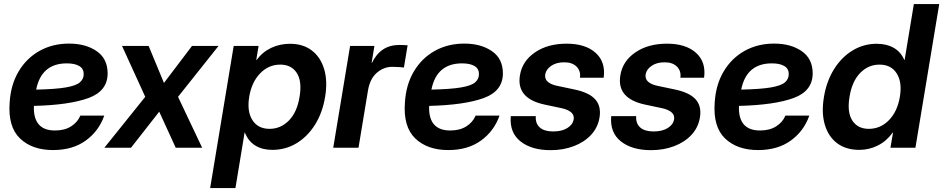

<svg xmlns="http://www.w3.org/2000/svg" viewBox="-20 -748 4775 972"><path d="M248.5 11.7Q142.6 11.7 81.3 -47.1Q20 -106 28.8 -228Q34.2 -319.3 74.5 -386.7Q114.7 -454.1 180.7 -490.7Q246.6 -527.3 329.6 -527.3Q414.1 -527.3 469.5 -489Q524.9 -450.7 524.9 -376.5Q524.9 -287.1 428 -251.7Q331.1 -216.3 151.9 -211.9Q151.4 -207.5 151.4 -202.1Q151.4 -87.4 258.3 -87.4Q307.1 -87.4 340.1 -108.4Q373 -129.4 386.7 -162.6H507.8Q480.5 -84.5 414.1 -36.4Q347.7 11.7 248.5 11.7ZM163.1 -294.4Q260.3 -296.4 312.3 -305.2Q364.3 -314 384 -330.8Q403.8 -347.7 403.8 -373Q403.8 -400.4 381.1 -413.8Q358.4 -427.2 318.4 -427.2Q189.5 -427.2 163.1 -294.4Z M732.4 -515.6 810.1 -328.1 952.1 -515.6H1086.4L881.3 -257.8L1003.4 0H869.6L786.1 -182.6L643.1 0H508.3L715.3 -257.8L597.7 -515.6Z M1043.9 204.1 1163.1 -515.6H1289.1L1277.3 -444.3H1278.8Q1309.6 -485.4 1353.5 -505.9Q1397.5 -526.4 1447.8 -526.4Q1514.2 -526.4 1558.6 -492.4Q1603 -458.5 1621.1 -397.9Q1639.2 -337.4 1626 -258.3Q1612.8 -177.7 1575 -117.2Q1537.1 -56.6 1481.4 -22.9Q1425.8 10.7 1358.4 10.7Q1307.6 10.7 1272 -11.5Q1236.3 -33.7 1219.7 -77.1H1218.3L1171.9 204.1ZM1344.7 -95.7Q1400.9 -95.7 1442.4 -137.7Q1483.9 -179.7 1496.6 -258.3Q1509.8 -336.4 1482.4 -378.7Q1455.1 -420.9 1398.9 -420.9Q1339.8 -420.9 1296.9 -376.5Q1253.9 -332 1241.7 -258.3Q1229.5 -184.1 1257.8 -139.9Q1286.1 -95.7 1344.7 -95.7Z M1667 0 1752.4 -515.6H1875.5L1861.3 -429.7H1862.8Q1884.3 -474.1 1918.7 -497.3Q1953.1 -520.5 2002.9 -520.5Q2015.6 -520.5 2025.6 -519.8Q2035.6 -519 2043.5 -518.6L2024.9 -406.2Q2018.1 -407.2 2001.2 -408.4Q1984.4 -409.7 1966.3 -409.7Q1922.4 -409.7 1887.5 -379.4Q1852.5 -349.1 1842.8 -289.1L1794.9 0Z M2249.5 11.7Q2143.6 11.7 2082.3 -47.1Q2021 -106 2029.8 -228Q2035.2 -319.3 2075.4 -386.7Q2115.7 -454.1 2181.6 -490.7Q2247.6 -527.3 2330.6 -527.3Q2415 -527.3 2470.5 -489Q2525.9 -450.7 2525.9 -376.5Q2525.9 -287.1 2429 -251.7Q2332 -216.3 2152.8 -211.9Q2152.3 -207.5 2152.3 -202.1Q2152.3 -87.4 2259.3 -87.4Q2308.1 -87.4 2341.1 -108.4Q2374 -129.4 2387.7 -162.6H2508.8Q2481.4 -84.5 2415 -36.4Q2348.6 11.7 2249.5 11.7ZM2164.1 -294.4Q2261.2 -296.4 2313.2 -305.2Q2365.2 -314 2385 -330.8Q2404.8 -347.7 2404.8 -373Q2404.8 -400.4 2382.1 -413.8Q2359.4 -427.2 2319.3 -427.2Q2190.4 -427.2 2164.1 -294.4Z M3036.1 -354.5H2916Q2920.9 -388.2 2899.2 -410.4Q2877.4 -432.6 2836.4 -432.6Q2796.4 -432.6 2770.5 -414.8Q2744.6 -397 2740.2 -371.6Q2736.8 -349.1 2752.2 -335Q2767.6 -320.8 2797.9 -314L2888.7 -294.9Q2962.9 -279.3 2993.7 -244.6Q3024.4 -210 3015.1 -153.3Q3006.8 -102.5 2972.4 -65.4Q2938 -28.3 2884.8 -8.1Q2831.5 12.2 2767.1 12.2Q2671.4 12.2 2615 -32.2Q2558.6 -76.7 2565.9 -160.2H2692.4Q2689.9 -123 2712.6 -102.8Q2735.4 -82.5 2780.3 -82.5Q2824.2 -82.5 2851.8 -99.6Q2879.4 -116.7 2884.3 -143.1Q2887.7 -165.5 2871.3 -179.4Q2855 -193.4 2823.7 -200.2L2738.3 -218.3Q2592.3 -249 2612.3 -367.2Q2624 -439 2688.5 -482.9Q2752.9 -526.9 2848.6 -526.9Q2943.8 -526.9 2995.4 -480.5Q3046.9 -434.1 3036.1 -354.5Z M3544.4 -354.5H3424.3Q3429.2 -388.2 3407.5 -410.4Q3385.7 -432.6 3344.7 -432.6Q3304.7 -432.6 3278.8 -414.8Q3252.9 -397 3248.5 -371.6Q3245.1 -349.1 3260.5 -335Q3275.9 -320.8 3306.2 -314L3397 -294.9Q3471.2 -279.3 3502 -244.6Q3532.7 -210 3523.4 -153.3Q3515.1 -102.5 3480.7 -65.4Q3446.3 -28.3 3393.1 -8.1Q3339.8 12.2 3275.4 12.2Q3179.7 12.2 3123.3 -32.2Q3066.9 -76.7 3074.2 -160.2H3200.7Q3198.2 -123 3220.9 -102.8Q3243.7 -82.5 3288.6 -82.5Q3332.5 -82.5 3360.1 -99.6Q3387.7 -116.7 3392.6 -143.1Q3396 -165.5 3379.6 -179.4Q3363.3 -193.4 3332 -200.2L3246.6 -218.3Q3100.6 -249 3120.6 -367.2Q3132.3 -439 3196.8 -482.9Q3261.2 -526.9 3356.9 -526.9Q3452.1 -526.9 3503.7 -480.5Q3555.2 -434.1 3544.4 -354.5Z M3817.9 11.7Q3711.9 11.7 3650.6 -47.1Q3589.4 -106 3598.1 -228Q3603.5 -319.3 3643.8 -386.7Q3684.1 -454.1 3750 -490.7Q3815.9 -527.3 3898.9 -527.3Q3983.4 -527.3 4038.8 -489Q4094.2 -450.7 4094.2 -376.5Q4094.2 -287.1 3997.3 -251.7Q3900.4 -216.3 3721.2 -211.9Q3720.7 -207.5 3720.7 -202.1Q3720.7 -87.4 3827.6 -87.4Q3876.5 -87.4 3909.4 -108.4Q3942.4 -129.4 3956.1 -162.6H4077.1Q4049.8 -84.5 3983.4 -36.4Q3917 11.7 3817.9 11.7ZM3732.4 -294.4Q3829.6 -296.4 3881.6 -305.2Q3933.6 -314 3953.4 -330.8Q3973.1 -347.7 3973.1 -373Q3973.1 -400.4 3950.4 -413.8Q3927.7 -427.2 3887.7 -427.2Q3758.8 -427.2 3732.4 -294.4Z M4330.1 10.7Q4262.7 10.7 4218 -22.9Q4173.3 -56.6 4155.5 -117.2Q4137.7 -177.7 4151.4 -258.3Q4164.6 -337.4 4202.4 -397.9Q4240.2 -458.5 4296.1 -492.4Q4352.1 -526.4 4418 -526.4Q4468.3 -526.4 4504.4 -505.9Q4540.5 -485.4 4558.1 -444.3H4559.6L4606.4 -727.5H4734.9L4614.3 0H4487.8L4501 -77.1H4499.5Q4468.3 -33.7 4424.3 -11.5Q4380.4 10.7 4330.1 10.7ZM4378.4 -95.7Q4437.5 -95.7 4480.5 -139.9Q4523.4 -184.1 4535.6 -258.3Q4547.9 -332 4519.5 -376.5Q4491.2 -420.9 4432.1 -420.9Q4376 -420.9 4334.7 -378.7Q4293.5 -336.4 4280.8 -258.3Q4267.6 -179.7 4294.9 -137.7Q4322.3 -95.7 4378.4 -95.7Z"/></svg>

Font: Inter Display Semi Bold
Style: Italic
Weight: 600
Italic angle: -9.39999°
Designer: Rasmus Andersson
Foundry: rsms
Version: Version 4.000;git-4fc901f